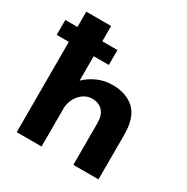

<svg xmlns="http://www.w3.org/2000/svg" viewBox="-183 -952 1073 1104"><g transform="rotate(30 353.0 -400.0)"><path d="M76 0V-800H241V-437.5Q275.5 -471 321.2 -491Q367 -511 417.5 -511Q511 -511 565 -460.5Q619 -410 619 -296.5V0H452V-274Q452 -330 426.5 -357Q401 -384 357 -384Q325.5 -384 300.2 -366.5Q275 -349 259.2 -321Q243.5 -293 241 -260V0ZM-4.5 -698.5H341.5V-599.5H-4.5Z"/></g></svg>

Font: League Mono
Style: Bold
Weight: 700
Width: 6
Designer: Tyler Finck
Foundry: The League of Moveable Type / Tyler Finck
Version: Version 2.300;RELEASE